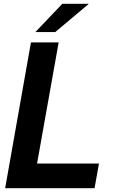

<svg xmlns="http://www.w3.org/2000/svg" viewBox="-20 -985 591 1005"><path d="M475 0H7L142 -763H287L174 -129H498ZM269 -817H165L306 -965H445Z"/></svg>

Font: Open Sauce Sans
Style: Bold Italic
Weight: 700
Italic angle: -10°
Designer: Alfredo Marco Pradil
Foundry: Creative Sauce Fz LLC
Version: Version 1.477